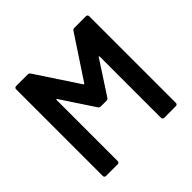

<svg xmlns="http://www.w3.org/2000/svg" viewBox="-171 -879 1057 1057"><g transform="rotate(-45 357.5 -350.0)"><path d="M538 -700H630Q635 -700 638.5 -696.5Q642 -693 642 -688V-12Q642 -7 638.5 -3.5Q635 0 630 0H538Q533 0 529.5 -3.5Q526 -7 526 -12V-489Q526 -492 523.5 -493Q521 -494 520 -491L395 -299Q390 -291 381 -291H335Q326 -291 321 -299L195 -490Q194 -493 191.5 -492Q189 -491 189 -488V-12Q189 -7 185.5 -3.5Q182 0 177 0H85Q80 0 76.5 -3.5Q73 -7 73 -12V-688Q73 -693 76.5 -696.5Q80 -700 85 -700H177Q186 -700 191 -692L354 -445Q356 -443 358 -443Q360 -443 361 -445L524 -692Q529 -700 538 -700Z"/></g></svg>

Font: Amber EN SemiBold
Style: Regular
Weight: 600
Designer: Jeremy Tribby
Foundry: Tribby Type
Version: Version 1.408 November 24, 2021